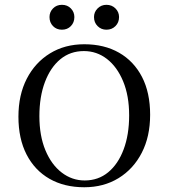

<svg xmlns="http://www.w3.org/2000/svg" viewBox="-20 -766 700 797"><path d="M329.8 11.3Q246.8 11.3 185.5 -23.8Q124.2 -58.9 90.3 -124.6Q56.5 -190.3 56.5 -281.5Q56.5 -371.8 91.1 -439.1Q125.8 -506.5 187.5 -544.4Q249.2 -582.3 329.8 -582.3Q412.9 -582.3 474.2 -547.2Q535.5 -512.1 569.4 -446.8Q603.2 -381.5 603.2 -289.5Q603.2 -199.2 568.5 -131.9Q533.9 -64.5 472.2 -26.6Q410.5 11.3 329.8 11.3ZM331.5 -16.9Q387.9 -16.9 429 -50.8Q470.2 -84.7 493.1 -145.6Q516.1 -206.5 516.1 -287.1Q516.1 -368.5 491.1 -428.6Q466.1 -488.7 423.8 -521.4Q381.5 -554 328.2 -554Q271.8 -554 230.6 -520.2Q189.5 -486.3 166.5 -425.4Q143.5 -364.5 143.5 -283.9Q143.5 -202.4 168.5 -142.3Q193.5 -82.3 236.3 -49.6Q279 -16.9 331.5 -16.9ZM237.1 -642.7Q214.5 -642.7 200 -657.7Q185.5 -672.6 185.5 -695.2Q185.5 -716.1 200 -731Q214.5 -746 237.1 -746Q259.7 -746 274.2 -731Q288.7 -716.1 288.7 -695.2Q288.7 -672.6 274.2 -657.7Q259.7 -642.7 237.1 -642.7ZM421.8 -642.7Q400 -642.7 385.1 -657.7Q370.2 -672.6 370.2 -695.2Q370.2 -716.1 385.1 -731Q400 -746 421.8 -746Q444.4 -746 459.3 -731Q474.2 -716.1 474.2 -695.2Q474.2 -672.6 459.3 -657.7Q444.4 -642.7 421.8 -642.7Z"/></svg>

Font: Playfair 5pt SemiExpanded Light
Style: Regular
Weight: 400
Version: Version 2.203